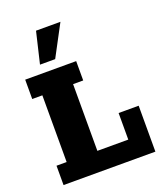

<svg xmlns="http://www.w3.org/2000/svg" viewBox="-146 -901 854 998"><g transform="rotate(-20 281.0 -401.5)"><path d="M32 0V-107H88V-476H32V-583H314V-476H258V-107H429V-254H540V0ZM131 -630 172 -803H307L215 -630Z"/></g></svg>

Font: Rokkitt SemiBold ExtraBold
Style: Regular
Weight: 800
Version: Version 3.103